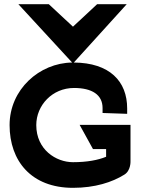

<svg xmlns="http://www.w3.org/2000/svg" viewBox="-20 -890 679 921"><path d="M326 -590C169 -588 26 -461 26 -290C26 -118 130 11 330 11C436 11 518 -16 576 -52C608 -71 606 -116 606 -116V-117V-291H362L426 -175H489V-138C450 -122 397 -112 330 -112C249 -112 154 -172 154 -290C154 -385 231 -468 335 -468C422 -468 472 -435 472 -372V-348L590 -344V-370C590 -500 506 -589 334 -590L588 -870H446L330 -762L214 -870H68Z"/></svg>

Font: Charger
Style: Hemi
Weight: 900
Designer: Jasper
Foundry: Cannot Into Space Fonts
Version: Version 0.99